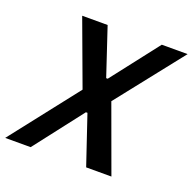

<svg xmlns="http://www.w3.org/2000/svg" viewBox="-155 -812 941 936"><g transform="rotate(20 315.0 -344.0)"><path d="M-33 0 241 -350 116 -688H248L330 -442H338L529 -688H663L392 -345L518 0H387L302 -252H294L99 0Z"/></g></svg>

Font: Saira Semi Condensed Medium
Style: Italic
Weight: 500
Width: 4
Italic angle: -12°
Designer: Hector Gatti with collaboration of the Omnibus-Type team
Foundry: Omnibus-Type
Version: Version 1.001; ttfautohint (v1.8)